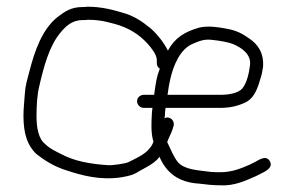

<svg xmlns="http://www.w3.org/2000/svg" viewBox="-20 -547 877 573"><path d="M480 -264C482.7 -284 485.3 -299.3 488 -310C497.7 -353.5 518.5 -402.2 557 -417C573.4 -424 589.5 -431.1 613 -428C634.4 -425.7 662.7 -421.4 679 -414C701.1 -404 730.7 -384.8 726 -352C723.4 -328.6 716.4 -299.5 704 -284C691.8 -268.7 663.2 -264 636 -264ZM471 -194C471 -196 471.3 -198 472 -200C472 -206 472.7 -214.3 474 -225H636C667.9 -225 690.1 -231 712 -241C742.9 -256.4 750.5 -289.9 761 -325L765 -347C768.2 -388.9 749.2 -415.2 724 -432C704.5 -445.9 686.3 -455.9 658 -461C632.3 -465.9 603.1 -470.7 576 -465C531.1 -452.5 501.9 -434.3 481 -396C468.6 -420.9 449.4 -444.7 430 -462L412 -476C396.3 -488.2 373.5 -500.9 353 -507C319.7 -517 284.6 -527 241 -527C235.7 -526.3 230.7 -526 226 -526C192.9 -526 173.8 -512.9 153.5 -497.5C107.1 -462.2 83.4 -396.5 67 -331C60.7 -307.2 55.5 -291.3 54 -266C52.8 -246.1 50 -223.3 50 -202C50 -148.8 61.2 -113 89 -87C114.2 -67.2 143.2 -49.6 177 -39C225.4 -22.9 279.6 -8.3 343 -18C373.2 -23.4 379.7 -26.2 397 -37L415 -47C431.2 -56 445.1 -64.4 456 -79C475.8 -32.7 511.7 -2.5 574 1C594.3 3.5 614 6 637 6C679.6 8.7 714.3 -8.7 743 -21L757 -28C770.3 -34.7 797.3 -46.4 785 -66.5C773.3 -85.6 752 -69 740 -63L726 -56C701 -45.3 674.2 -33 637 -33C627.7 -33 618.3 -33.3 609 -34C571.4 -39 531.2 -40 511 -63C496.8 -80.7 490.2 -100.6 479 -123C480.3 -125.7 481.3 -128.3 482 -131C488.3 -145.3 494.1 -155.6 498 -171C502.7 -187.6 485.5 -202.3 471 -194ZM440 -264H409C398.4 -264 389 -255.6 389 -245C389 -234.4 398.4 -225 409 -225H435C433.7 -215.7 433 -208.3 433 -203C432.3 -192.3 432 -181.3 432 -170C432 -154.5 433.7 -136.9 438 -124C436 -118.7 433.7 -114 431 -110L421 -98C406.3 -83.3 382.4 -72.7 363 -63C354.9 -58.9 314.6 -53 303 -54C248.3 -57.6 201.7 -66.2 163 -87C145 -96 128.6 -103.4 115 -117C94.5 -132.9 89 -166.2 89 -201C89 -230.6 90.7 -263.9 97 -289C110.5 -347.4 126.6 -408.7 159.5 -448.5C174.9 -467.2 193.8 -487 226 -487C231.3 -487 237 -487.3 243 -488C261.7 -488 285.4 -485.5 301 -481L321 -476C363.5 -464.4 394.9 -444.9 421 -416C430.2 -405.7 448 -384.3 448 -368V-358C448 -351.3 451 -346 457 -342C447.3 -317.8 445 -300 440 -264Z"/></svg>

Font: Just Breathe
Style: Regular
Weight: 400
Foundry: Cannot Into Space Fonts
Version: Version 0.72